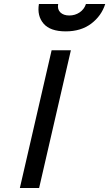

<svg xmlns="http://www.w3.org/2000/svg" viewBox="-20 -947 550 967"><path d="M240 -694H337L177 0H80ZM273 -927Q268 -900 284 -884.5Q300 -869 329 -869Q358 -869 381 -884.5Q404 -900 413 -927H510Q491 -867 439.5 -828Q388 -789 311 -789Q233 -789 199.5 -828Q166 -867 176 -927Z"/></svg>

Font: Panefresco 600wt
Style: Italic
Weight: 600
Foundry: Campivisivi & Chank Co
Version: Version 1.000